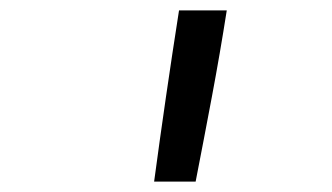

<svg xmlns="http://www.w3.org/2000/svg" viewBox="-20 -792 640 370"><path d="M277 -442Q288 -524 300 -606.5Q312 -689 325 -772H417Q404 -689 388.5 -606.5Q373 -524 357 -442Z"/></svg>

Font: Iosevka SS04 Extended
Style: Italic
Weight: 400
Width: 7
Italic angle: -9°
Monospace: yes
Designer: Belleve Invis
Foundry: Belleve Invis
Version: Version 19.0.0; ttfautohint (v1.8.4)